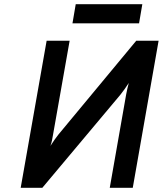

<svg xmlns="http://www.w3.org/2000/svg" viewBox="-20 -894 775 914"><path d="M78.5 0 202 -700H311.5L232.5 -253Q231 -243.5 227.8 -227.2Q224.5 -211 220 -199.5Q229 -213.5 240.2 -229.5Q251.5 -245.5 258.5 -254L628.5 -700H735L612 0H502.5L580.5 -444Q583.5 -459 586.5 -473Q589.5 -487 593 -499Q585 -486 573 -469.5Q561 -453 553 -443L181.5 0ZM325 -783 340.5 -874H657.5L642 -783Z"/></svg>

Font: Overpass SemiBold
Style: Italic
Weight: 600
Italic angle: -10°
Designer: Delve Withrington, Dave Bailey, Thomas Jockin
Foundry: Delve Fonts LLC
Version: Version 4.000